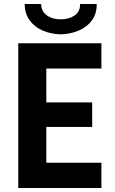

<svg xmlns="http://www.w3.org/2000/svg" viewBox="-20 -935 572 955"><path d="M70.8 -719.7H484.4V-594.2H210.4V-425.8H438.5V-303.7H210.4V-125.5H484.4V0H70.8ZM103 -915H184.6Q185.1 -878.4 212.9 -858.6Q240.7 -838.9 281.7 -838.9Q323.7 -838.9 351.3 -858.2Q378.9 -877.4 378.4 -915H460.9Q461.9 -868.2 438 -834.7Q414.1 -801.3 372.8 -783.4Q331.5 -765.6 281.7 -764.2Q231.9 -765.6 191.4 -783.4Q150.9 -801.3 127 -834.7Q103 -868.2 103 -915Z"/></svg>

Font: Reddit Sans
Style: Bold
Weight: 700
Designer: Stephen Hutchings
Foundry: Reddit
Version: Version 1.013